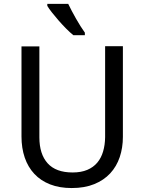

<svg xmlns="http://www.w3.org/2000/svg" viewBox="-20 -951 738 981"><path d="M607.9 -714.8V-252Q607.9 -196.3 591.8 -148.4Q575.7 -100.6 543.2 -65.4Q510.7 -30.3 461.7 -10.3Q412.6 9.8 346.2 9.8Q283.7 9.8 235.8 -9Q188 -27.8 155.5 -62.5Q123 -97.2 106.4 -145.8Q89.8 -194.3 89.8 -253.9V-713.9H181.2V-249Q181.2 -163.6 223.4 -116.7Q265.6 -69.8 351.1 -69.8Q394.5 -69.8 425.8 -83Q457 -96.2 477.1 -120.1Q497.1 -144 506.8 -177.2Q516.6 -210.4 517.1 -250V-714.8ZM413.6 -771H355Q337.9 -784.7 317.9 -804.9Q297.9 -825.2 279.1 -846.7Q260.3 -868.2 244.9 -887.9Q229.5 -907.7 221.7 -920.9V-931.2H328.6Q336.4 -914.6 346.9 -894.8Q357.4 -875 368.7 -855.2Q379.9 -835.4 391.6 -816.9Q403.3 -798.3 413.6 -784.2Z"/></svg>

Font: Puppies Kittens
Style: Regular
Weight: 400
Foundry: Ascender Corporation and Peter Mawhorter
Version: Version 0.1